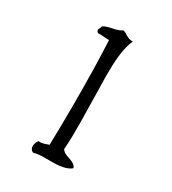

<svg xmlns="http://www.w3.org/2000/svg" viewBox="-165 -755 760 847"><g transform="rotate(30 214.5 -331.5)"><path d="M326 -28C314 -61 263 -52 248 -81C255 -170 250 -255 249 -354C249 -386 247 -421 247 -454C247 -524 250 -592 273 -643C243 -641 235 -660 212 -665C190 -646 145 -650 121 -632C122 -618 104 -614 121 -598C143 -599 169 -595 179 -596C181 -550 183 -502 184 -454C187 -324 186 -190 183 -65C168 -60 154 -52 132 -54C118 -34 115 -5 139 2C164 -8 210 -3 252 -5C282 -7 309 -13 326 -28Z"/></g></svg>

Font: Yuji Syuku Std R
Style: Regular
Weight: 400
Designer: Kataoka Yuji
Foundry: Kinuta Font Factory
Version: Version 3.000;hotconv 1.0.111;makeotfexe 2.5.65597